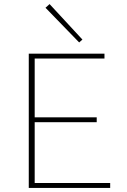

<svg xmlns="http://www.w3.org/2000/svg" viewBox="-20 -921 620 941"><path d="M368 -713 203 -883 223 -901 384 -727ZM520 -24V0H121V-658H492V-634H150V-346H454V-322H150V-24Z"/></svg>

Font: Ysabeau Infant Extralight
Style: Regular
Weight: 200
Designer: Christian Thalmann (Catharsis Fonts)
Version: Version 0.003